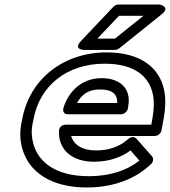

<svg xmlns="http://www.w3.org/2000/svg" viewBox="-20 -795 752 850"><path d="M443 -513C577 -513 641 -456 657 -376C663 -347 662 -315 656 -278L650 -243H270C260 -243 242 -237 241 -215C238 -132 299 -79 396 -79C461 -79 516 -98 558 -129L597 -84C545 -43 472 -15 373 -15C228 -15 151 -76 128 -157C120 -185 118 -214 124 -246L128 -265C155 -418 279 -513 443 -513ZM295 -193H666C677 -193 692 -203 695 -218L706 -278C713 -320 714 -359 707 -394C687 -496 602 -563 452 -563C259 -563 109 -443 78 -265L74 -246C67 -207 69 -170 79 -136C108 -34 205 35 364 35C487 35 584 -6 649 -69C659 -78 661 -94 653 -103L584 -181C575 -191 559 -190 548 -180C515 -150 470 -129 405 -129C344 -129 306 -154 295 -193ZM548 -326C561 -402 513 -449 430 -449C337 -449 282 -385 261 -318C258 -308 258 -289 281 -289H516C531 -289 544 -303 546 -314ZM499 -339H321C340 -374 369 -399 422 -399C480 -399 500 -376 499 -339ZM507 -725H615L489 -624H411ZM503 -775C497 -775 488 -771 482 -765L339 -614C302 -575 352 -574 352 -574H490C495 -574 502 -577 508 -581L696 -732C737 -765 687 -775 687 -775Z"/></svg>

Font: Asimov
Style: XWidOuIt
Weight: 500
Designer: Google
Version: Version 2.000980; 2014